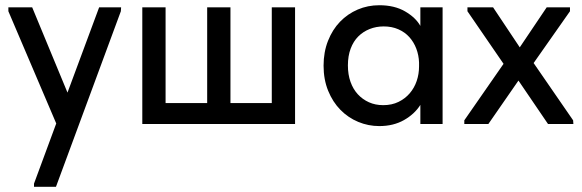

<svg xmlns="http://www.w3.org/2000/svg" viewBox="-20 -474 2226 734"><path d="M110 228 195 -2 12 -431V-446H103L238 -120L359 -446H443L442 -431L194 240H110Z M1019 -446H1108V0H524V-446H613V-80H772V-446H861V-80H1019Z M1430 8Q1388 8 1349.5 -8Q1311 -24 1281.5 -54Q1252 -84 1234.5 -127Q1217 -170 1217 -223Q1217 -275 1234 -318Q1251 -361 1280 -391Q1309 -421 1347.5 -437.5Q1386 -454 1430 -454Q1488 -454 1528.5 -430.5Q1569 -407 1587 -375V-446H1672V0H1587V-73Q1565 -38 1524.5 -15Q1484 8 1430 8ZM1445 -72Q1478 -72 1503.5 -84.5Q1529 -97 1546.5 -117.5Q1564 -138 1573 -164.5Q1582 -191 1582 -220V-235Q1581 -263 1571.5 -288Q1562 -313 1545 -332Q1528 -351 1503 -362Q1478 -373 1447 -373Q1418 -373 1393 -363Q1368 -353 1349.5 -334.5Q1331 -316 1320.5 -288Q1310 -260 1310 -224Q1310 -189 1320 -161Q1330 -133 1348 -113.5Q1366 -94 1390.5 -83Q1415 -72 1445 -72Z M1755 -14 1905 -230 1767 -431V-446H1865L1967 -293L2070 -446H2159V-431L2020 -233L2171 -14L2172 0H2075L1962 -166L1847 0H1755Z"/></svg>

Font: Tilda Sans Medium
Style: Regular
Weight: 500
Designer: ParaType Ltd
Foundry: ParaType Ltd
Version: Version 1.009